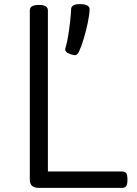

<svg xmlns="http://www.w3.org/2000/svg" viewBox="-20 -914 665 934"><path d="M169 0Q125 0 125 -40V-863Q125 -877 136 -883.5Q147 -890 169 -890Q191 -890 202 -883.5Q213 -877 213 -863V-80H573Q588 -80 594 -71.5Q600 -63 600 -40Q600 -18 594 -9Q588 0 573 0ZM324 -650Q307 -656 301 -663Q295 -670 299 -683Q306 -705 311.5 -739Q317 -773 321 -808.5Q325 -844 326 -869Q326 -880 335.5 -887Q345 -894 369 -894Q394 -894 405 -887Q416 -880 416 -869Q415 -842 407 -803.5Q399 -765 387.5 -726.5Q376 -688 363 -660Q359 -653 352.5 -648Q346 -643 324 -650Z"/></svg>

Font: Playwrite GB S
Style: Regular
Weight: 400
Designer: Veronika Burian, José Scaglione
Foundry: TypeTogether
Version: Version 1.000